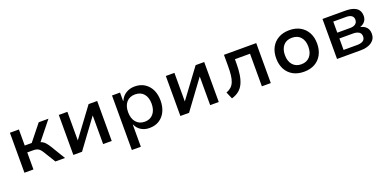

<svg xmlns="http://www.w3.org/2000/svg" viewBox="-7 -1288 4544 2247"><g transform="rotate(-20 2265.5 -164.0)"><path d="M92 0V-498H204V-298H291L451 -498H572L375 -252L359 -279Q389 -275 410.5 -264Q432 -253 450 -232.5Q468 -212 488 -180L597 0H477L389 -144Q375 -167 361 -182Q347 -197 328 -204.5Q309 -212 280 -212H204V0Z M701 0V-498H808V-142L1072 -498H1179V0H1072V-357L809 0Z M1364 180V-499H1464V-395H1468Q1491 -449 1538.5 -478.5Q1586 -508 1648 -508Q1719 -508 1770.5 -475Q1822 -442 1850 -384.5Q1878 -327 1878 -249Q1878 -174 1850.5 -115.5Q1823 -57 1771.5 -24Q1720 9 1649 9Q1588 9 1544 -19Q1500 -47 1479 -95H1476V180ZM1621 -79Q1689 -79 1728 -125.5Q1767 -172 1767 -250Q1767 -329 1728.5 -374Q1690 -419 1621 -419Q1552 -419 1513 -374Q1474 -329 1474 -250Q1474 -172 1513.5 -125.5Q1553 -79 1621 -79Z M2034 0V-498H2141V-142L2405 -498H2512V0H2405V-357L2142 0Z M2672 13 2635 -73Q2672 -87 2696 -109Q2720 -131 2733.5 -165Q2747 -199 2752.5 -246Q2758 -293 2758 -356V-498H3160V0H3049V-406H2861V-353Q2861 -276 2851.5 -215Q2842 -154 2821 -108.5Q2800 -63 2763.5 -33Q2727 -3 2672 13Z M3574 9Q3495 9 3437.5 -23Q3380 -55 3349 -113.5Q3318 -172 3318 -250Q3318 -328 3349 -385.5Q3380 -443 3437.5 -475.5Q3495 -508 3573 -508Q3652 -508 3709 -475.5Q3766 -443 3797 -385.5Q3828 -328 3828 -250Q3828 -172 3797 -113.5Q3766 -55 3709 -23Q3652 9 3574 9ZM3573 -84Q3641 -84 3680 -129Q3719 -174 3719 -250Q3719 -326 3680.5 -370Q3642 -414 3573 -414Q3504 -414 3465.5 -370Q3427 -326 3427 -250Q3427 -174 3466 -129Q3505 -84 3573 -84Z M3985 0V-498H4265Q4330 -498 4371 -483Q4412 -468 4431.5 -439Q4451 -410 4451 -368Q4451 -329 4430 -301Q4409 -273 4370 -260V-258Q4404 -250 4426 -233.5Q4448 -217 4458.5 -193Q4469 -169 4469 -139Q4469 -75 4418.5 -37.5Q4368 0 4274 0ZM4093 -73H4262Q4309 -73 4335.5 -90Q4362 -107 4362 -144Q4362 -181 4335.5 -198.5Q4309 -216 4262 -216H4093ZM4093 -288H4253Q4296 -288 4320 -306.5Q4344 -325 4344 -359Q4344 -393 4320 -409.5Q4296 -426 4253 -426H4093Z"/></g></svg>

Font: Nunito Sans 7pt SemiBold
Style: Regular
Weight: 600
Designer: Vernon Adams
Foundry: Vernon Adams
Version: Version 3.101;gftools[0.9.27]